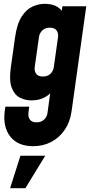

<svg xmlns="http://www.w3.org/2000/svg" viewBox="-20 -583 493 1006"><path d="M154 183Q73 183 33.5 132Q-6 81 5 -2L8 -24H133L129 8Q126.5 29.5 136.8 43.8Q147 58 171.5 58Q195 58 210.5 44.2Q226 30.5 229 8L251 -154L269 -125Q249 -93 218 -75Q187 -57 145 -57Q112.5 -57 84 -71.5Q55.5 -86 41.2 -123.8Q27 -161.5 37 -232L59 -388Q69 -458.5 93.8 -496.5Q118.5 -534.5 150.8 -548.8Q183 -563 215 -563Q257 -563 283.5 -545.2Q310 -527.5 321 -495L295 -466L307 -550H432L355 0Q347.5 55 319.8 96.2Q292 137.5 249.2 160.2Q206.5 183 154 183ZM204.5 -182Q229.5 -182 244.2 -196.2Q259 -210.5 262 -232L284 -388Q287 -410 276.2 -424Q265.5 -438 241.5 -438Q217 -438 202 -423.8Q187 -409.5 184 -388L162 -232Q159 -210 169.8 -196Q180.5 -182 204.5 -182ZM33 403 87 233H217L113 403Z"/></svg>

Font: Mohave Light
Style: Bold Italic
Weight: 700
Italic angle: -8°
Version: Version 2.003